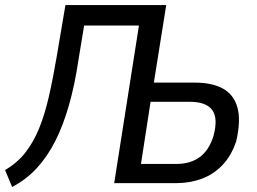

<svg xmlns="http://www.w3.org/2000/svg" viewBox="-33 -725 1018 760"><path d="M15 15 -13 -52Q34 -79 66.5 -120Q99 -161 121.5 -216Q144 -271 160.5 -343Q177 -415 192 -504L226 -705H625L576 -398H738Q807 -398 850 -374Q893 -350 907 -299Q921 -248 902 -166Q883 -109 848 -72Q813 -35 765.5 -17.5Q718 0 663 0H419L517 -624H300L277 -484Q263 -390 240.5 -310.5Q218 -231 187 -169Q156 -107 113.5 -60.5Q71 -14 15 15ZM525 -76H664Q721 -76 758 -103.5Q795 -131 812 -187Q831 -257 807 -289.5Q783 -322 719 -322H563Z"/></svg>

Font: Nunito Sans 7pt Condensed Medium
Style: Italic
Weight: 500
Width: 3
Italic angle: -9°
Designer: Vernon Adams
Foundry: Vernon Adams
Version: Version 3.101;gftools[0.9.27]